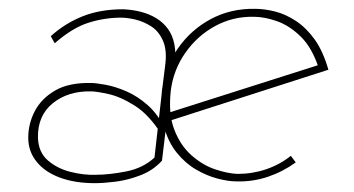

<svg xmlns="http://www.w3.org/2000/svg" viewBox="-20 -405 801 435"><path d="M516 6Q497 6 472.5 -0.5Q448 -7 424 -21Q400 -35 380.5 -59Q361 -83 351.5 -118Q342 -153 347 -201Q354 -254 383.5 -296Q413 -338 458 -362Q503 -386 558 -385Q579 -385 603 -379Q627 -373 650.5 -357.5Q674 -342 693 -315.5Q712 -289 724 -247L363 -131L360 -149L709 -260L702 -251Q687 -297 661.5 -322Q636 -347 607.5 -357Q579 -367 555 -367Q508 -368 467.5 -346Q427 -324 400 -285.5Q373 -247 367 -200Q361 -147 375 -111Q389 -75 414 -53Q439 -31 467 -21.5Q495 -12 518 -11Q552 -11 583 -21.5Q614 -32 639 -52L650 -37Q621 -16 587 -4.5Q553 7 516 6ZM195 10Q150 10 116 -2.5Q82 -15 63 -38.5Q44 -62 44 -93Q44 -125 59 -153.5Q74 -182 105 -200Q136 -218 186 -217Q197 -217 219 -213Q241 -209 266.5 -198Q292 -187 315.5 -166Q339 -145 354 -112L347 -99Q318 -145 285.5 -165.5Q253 -186 225.5 -192Q198 -198 186 -198Q134 -199 99.5 -171Q65 -143 66 -93Q67 -60 88.5 -41.5Q110 -23 140 -15.5Q170 -8 197 -9Q227 -9 265.5 -16.5Q304 -24 330 -48L347 -198L360 -149L347 -41Q327 -19 298.5 -8Q270 3 242.5 6.5Q215 10 195 10ZM347 -199 354 -255Q359 -290 349.5 -312Q340 -334 323 -345Q306 -356 287.5 -360.5Q269 -365 254 -365Q217 -365 180.5 -353.5Q144 -342 104 -307L95 -323Q127 -352 167 -368Q207 -384 259 -384Q281 -383 300 -378Q319 -373 334.5 -363.5Q350 -354 360.5 -339.5Q371 -325 375 -305Q379 -285 376 -260L373 -239Z"/></svg>

Font: Josefin Sans Thin Thin
Style: Italic
Weight: 250
Italic angle: -7°
Version: Version 2.000